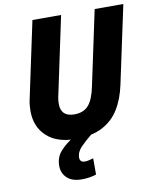

<svg xmlns="http://www.w3.org/2000/svg" viewBox="-101 -791 907 1115"><g transform="rotate(-10 352.0 -233.5)"><path d="M296 10Q185 10 125 -46.5Q65 -103 65 -194Q65 -209 66.5 -227.5Q68 -246 72 -263L168 -714H337L242 -266Q238 -251 236 -235.5Q234 -220 234 -208Q234 -132 313 -132Q368 -132 397 -165.5Q426 -199 441 -272L535 -714H704L606 -255Q589 -174 552.5 -114.5Q516 -55 453.5 -22.5Q391 10 296 10ZM289 247Q234 247 204 219Q174 191 174 148Q174 98 203.5 64Q233 30 280 0H389Q352 30 324 58.5Q296 87 296 121Q296 133 303 140.5Q310 148 323 148Q338 148 350.5 145Q363 142 376 138V234Q357 240 336.5 243.5Q316 247 289 247Z"/></g></svg>

Font: Noto Sans ExtraBold
Style: Italic
Weight: 800
Italic angle: -12°
Designer: Monotype Design Team
Foundry: Monotype Imaging Inc.
Version: Version 2.013; ttfautohint (v1.8.4.7-5d5b)